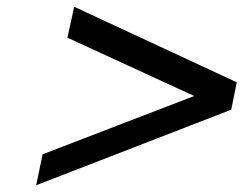

<svg xmlns="http://www.w3.org/2000/svg" viewBox="-20 -640 720 568"><path d="M87 -92 664 -315.5 680.5 -396.5 199.5 -620 179.5 -528.5 554.5 -356 106 -183.5Z"/></svg>

Font: League Gothic SemiExpanded Italic
Style: Regular
Weight: 400
Width: 6
Designer: The League of Moveable Type
Version: Version 1.600; ttfautohint (v1.8.3)